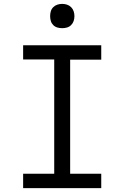

<svg xmlns="http://www.w3.org/2000/svg" viewBox="-20 -968 640 988"><path d="M99 0V-74H259V-662H99V-735H501V-661H341V-74H501V0ZM300 -823Q287 -823 275 -826.5Q263 -830 254 -839Q245 -848 241.5 -860Q238 -872 238 -885Q238 -898 241.5 -910Q245 -922 254 -931Q263 -940 275 -944Q287 -948 300 -948Q313 -948 325 -944Q337 -940 346 -931Q355 -922 359 -910Q363 -898 363 -885Q363 -872 359 -860Q355 -848 346 -839Q337 -830 325 -826.5Q313 -823 300 -823Z"/></svg>

Font: Iosevka Mono
Style: Regular
Weight: 400
Designer: Belleve Invis
Foundry: Belleve Invis
Version: Version 11.1.1